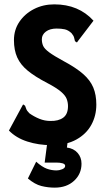

<svg xmlns="http://www.w3.org/2000/svg" viewBox="-20 -654 490 881"><path d="M215 12Q157 12 105.5 -4.5Q54 -21 21 -55L81 -166L86 -175L95 -169Q98 -162 100.5 -154Q103 -146 115 -134Q136 -119 160.5 -109Q185 -99 211 -99Q248 -98 270 -114Q292 -130 292 -167Q292 -184 286 -200Q280 -216 259.5 -233.5Q239 -251 197 -273Q141 -302 107.5 -329.5Q74 -357 59 -390.5Q44 -424 44 -470Q44 -517 69 -554Q94 -591 136 -612.5Q178 -634 229 -634Q341 -634 409 -559L338 -466L333 -459L324 -465Q322 -473 320 -481.5Q318 -490 308 -502Q293 -516 277 -519.5Q261 -523 240 -523Q209 -523 190.5 -509Q172 -495 172 -474Q172 -457 178 -443.5Q184 -430 205.5 -414Q227 -398 273 -373Q329 -343 361.5 -314.5Q394 -286 408 -252.5Q422 -219 422 -174Q422 -123 399 -81Q376 -39 330 -13.5Q284 12 215 12ZM231 207Q200 207 170 199.5Q140 192 108 165L146 88Q173 112 194.5 120Q216 128 240 128Q252 128 265.5 122.5Q279 117 279 107Q279 99 267.5 95.5Q256 92 239 92H185L197 0H290L287 23Q318 27 336 47.5Q354 68 354 97Q354 144 320 175.5Q286 207 231 207Z"/></svg>

Font: Inconsolata SemiCondensed Black
Style: Regular
Weight: 900
Width: 4
Monospace: yes
Designer: Raph Levien, Cyreal, Brenton Simpson
Foundry: Raph Levien, Cyreal, Google
Version: Version 3.001; ttfautohint (v1.8.2.53-6de2)